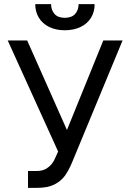

<svg xmlns="http://www.w3.org/2000/svg" viewBox="-20 -904 633 934"><path d="M116.2 -72.3H160.2Q184.6 -72.3 202.1 -82Q219.7 -91.8 231.4 -106.4Q243.2 -121.1 251 -140.6L262.7 -167L17.6 -707H112.3L305.7 -271.5L482.4 -707H576.2L331.1 -115.2Q314.5 -75.2 295.9 -49.3Q277.3 -23.4 245.1 -6.8Q212.9 9.8 161.1 9.8H116.2ZM294.9 -756.8Q252 -756.8 219.2 -772.9Q186.5 -789.1 168.9 -817.9Q151.4 -846.7 151.4 -883.8H228.5Q228.5 -855.5 245.1 -836.4Q261.7 -817.4 294.9 -817.4Q329.1 -817.4 345.7 -836.4Q362.3 -855.5 362.3 -883.8H440.4Q440.4 -846.7 422.9 -817.9Q405.3 -789.1 372.1 -772.9Q338.9 -756.8 294.9 -756.8Z"/></svg>

Font: Pretendard Std Variable
Style: Regular
Weight: 400
Designer: Base glyphs from Inter by Rasmus Andersson; Hangeul glyphs from Noto Sans CJK(Source Han Sans) by Jang Soo-young and Kan
Foundry: Kil Hyung-jin
Version: Version 1.309;Glyphs 3.2 (3225)